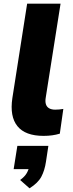

<svg xmlns="http://www.w3.org/2000/svg" viewBox="-20 -725 395 1040"><path d="M216 11Q117 11 74.5 -41.5Q32 -94 47 -194L127 -705H308L228 -198Q224 -176 228.5 -161Q233 -146 246 -138.5Q259 -131 279 -131Q290 -131 301 -132Q312 -133 323 -135L304 -1Q284 5 262.5 8Q241 11 216 11ZM140 295 89 250Q114 232 125 212.5Q136 193 140 171L172 191H54L74 65H242L229 151Q222 198 204 232Q186 266 140 295Z"/></svg>

Font: Nunito Sans 11pt Black
Style: Italic
Weight: 900
Italic angle: -9°
Version: Version 3.101;gftools[0.9.27]